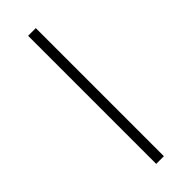

<svg xmlns="http://www.w3.org/2000/svg" viewBox="23 -842 354 354"><g transform="rotate(45 200.0 -665.0)"><path d="M33 -655V-675H367V-655Z"/></g></svg>

Font: M PLUS 1 Thin
Style: Regular
Weight: 100
Designer: Coji Morishita
Foundry: UNDERFOREST DESIGN
Version: Version 1.001